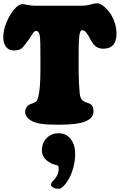

<svg xmlns="http://www.w3.org/2000/svg" viewBox="-20 -745 732 1174"><path d="M227.1 -315.4V-430.7Q227.1 -485.8 224.9 -512.5Q222.7 -539.1 215.3 -547.9Q208.5 -557.1 199.2 -555.9Q189.9 -554.7 182.6 -543Q150.9 -493.2 124.5 -461.4Q112.3 -446.8 98.4 -441.7Q84.5 -436.5 64.5 -436.5Q33.2 -436.5 16.6 -459.2Q0 -481.9 0 -516.1Q0 -561 20.5 -609.9Q41 -658.7 68.1 -689.2Q95.2 -719.7 116.2 -719.7Q127 -719.7 148.7 -714.8Q170.4 -710 202.1 -710H473.1Q507.3 -710 533.9 -717.5Q560.5 -725.1 573.7 -725.1Q589.4 -725.1 609.9 -710Q630.4 -694.8 648.7 -670.7Q667 -646.5 679.7 -611.3Q692.4 -576.2 692.4 -540.5Q692.4 -447.3 611.8 -447.3Q573.2 -447.3 550.8 -475.6Q542 -486.8 528.8 -512.2Q515.6 -537.6 502 -551.3Q487.3 -565.4 475.6 -557.1Q460.9 -546.4 460.9 -437V-307.1Q460.9 -243.2 467.3 -174.8Q470.2 -140.6 488.3 -127.9Q495.1 -123 511.7 -117.4Q528.3 -111.8 534.2 -107.9Q551.8 -96.7 551.8 -63.5Q551.8 -22.5 500.5 -2Q453.1 17.6 339.8 17.6Q269 17.6 231.2 12Q193.4 6.3 168.9 -8.3Q133.8 -29.3 133.8 -62Q133.8 -81.5 148.9 -97.7Q155.8 -105 175 -111.6Q194.3 -118.2 201.7 -125Q209.5 -132.3 215.8 -160.6Q227.1 -210.4 227.1 -315.4ZM292 384.3Q292 370.1 310.5 354Q320.3 345.2 329.6 327.1Q338.9 309.1 338.9 285.2Q338.9 269.5 332 266.6Q329.6 265.6 311 260.7Q300.8 257.8 289.8 252Q278.8 246.1 265.9 236.1Q252.9 226.1 244.6 210Q236.3 193.8 236.3 174.8Q236.3 129.9 264.9 99.9Q293.5 69.8 337.4 69.8Q384.3 69.8 411.9 104.5Q439.5 139.2 439.5 194.8Q439.5 238.3 428.2 279.8Q417 321.3 401.1 348.6Q385.3 376 368.9 392.6Q352.5 409.2 341.3 409.2Q315.9 409.2 304 401.1Q292 393.1 292 384.3Z"/></svg>

Font: Cooper* Black
Style: Regular
Weight: 900
Designer: Owen Earl
Foundry: indestructible type*
Version: Version 0.001